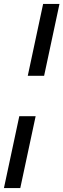

<svg xmlns="http://www.w3.org/2000/svg" viewBox="-44 -740 322 975"><path d="M97 -355 175 -720H258L180 -355ZM-24 215 54 -150H137L59 215Z"/></svg>

Font: Radio Canada Condensed
Style: Italic
Weight: 400
Width: 3
Italic angle: -12°
Designer: Charles Daoud, Etienne Aubert Bonn, Alexandre Saumier Demers, Jacques Le Bailly
Foundry: Radio-Canada
Version: Version 2.104; ttfautohint (v1.8.4.7-5d5b);gftools[0.9.28.de